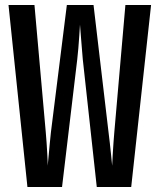

<svg xmlns="http://www.w3.org/2000/svg" viewBox="-20 -750 640 770"><path d="M90 0 14.1 -730H118.2L163.5 -220.4Q165.3 -203.1 166.8 -178.4Q168.3 -153.8 169.8 -129Q171.3 -104.2 171.3 -85.5Q173.3 -104.2 175.4 -129Q177.5 -153.8 180 -178.4Q182.5 -203.1 184.3 -220.4L248.1 -730H355.1L415.2 -220.4Q417.7 -203.1 420.2 -178.4Q422.7 -153.8 425.5 -129Q428.2 -104.2 429.8 -85.5Q430.8 -104.2 432 -129Q433.2 -153.8 435.2 -178.4Q437.1 -203.1 438.5 -220.4L482.9 -730H585.9L506.2 0H368.1L312 -512Q310.6 -531.5 308.3 -556.7Q306 -581.9 304.2 -607.3Q302.4 -632.8 300.8 -651.2Q299.8 -632.8 298 -607.3Q296.2 -581.9 294.2 -556.7Q292.2 -531.5 289.8 -512L228.8 0Z"/></svg>

Font: Atlassian Mono
Style: Regular
Weight: 400
Monospace: yes
Designer: Philipp Nurullin, Konstantin Bulenkov
Foundry: Modifications by Atlassian Pty Ltd, manufactured by JetBrains
Version: Version 2.304